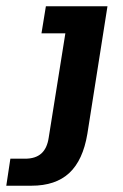

<svg xmlns="http://www.w3.org/2000/svg" viewBox="-112 -420 392 611"><path d="M-92 171 -79 85H-32Q1 85 19.5 68.5Q38 52 43 18L96 -314H20L34 -400H230L166 6Q152 90 108.5 130.5Q65 171 -12 171Z"/></svg>

Font: Rokkitt SemiBold
Style: Bold Italic
Weight: 700
Italic angle: -9°
Version: Version 3.103